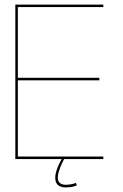

<svg xmlns="http://www.w3.org/2000/svg" viewBox="-20 -695 536 839"><path d="M47 0H431.5V-11H58V-344H414V-355H58V-664H431.5V-675H47ZM267.5 124Q277 124 286.5 122.8Q296 121.5 303.8 119.2Q311.5 117 315.5 115.5L312 104Q308 106 300.8 108Q293.5 110 285 111.2Q276.5 112.5 268.5 112.5Q250.5 112.5 241.5 104.5Q232.5 96.5 232.5 81Q232.5 68 237.8 51.8Q243 35.5 249.8 21Q256.5 6.5 260 0H249.5Q246 6 239.2 19.8Q232.5 33.5 227 50Q221.5 66.5 221.5 81.5Q221.5 97 227.5 106.5Q233.5 116 243.8 120Q254 124 267.5 124Z"/></svg>

Font: Anybody UltraCondensed Thin Thin
Style: Regular
Weight: 250
Version: Version 1.111